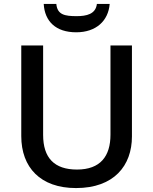

<svg xmlns="http://www.w3.org/2000/svg" viewBox="-20 -945 779 975"><path d="M537 -925H472C466 -873 419 -863 369 -863C309 -863 271 -870 266 -925H202C207 -837 263 -781 367 -781C468 -781 530 -839 537 -925ZM650 -252V-714H541V-261C541 -152 490 -84 371 -84C256 -84 199 -143 199 -260V-714H88V-254C88 -95 185 10 366 10C559 10 650 -104 650 -252Z"/></svg>

Font: Noto Sans Balinese Medium
Style: Regular
Weight: 500
Designer: Aditya Bayu, David Williams
Foundry: David Williams
Version: Version 2.005